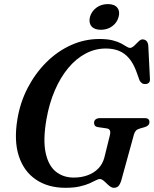

<svg xmlns="http://www.w3.org/2000/svg" viewBox="-20 -904 753 938"><path d="M465.5 -713.5Q504 -713.5 529.8 -707Q555.5 -700.5 571.8 -691.8Q588 -683 598 -676.5Q608 -670 615 -670Q622.5 -670 630.5 -676.2Q638.5 -682.5 646 -690.8Q653.5 -699 661 -705.2Q668.5 -711.5 676 -711.5Q688 -711.5 695.5 -704Q703 -696.5 704.5 -680.5L712.5 -519Q713.5 -505.5 707 -499.5Q700.5 -493.5 690.5 -493.5Q681 -492.5 673.2 -497.8Q665.5 -503 661.5 -512L647 -552.5Q632 -594 610.5 -619.2Q589 -644.5 560.8 -655.8Q532.5 -667 497 -667Q444.5 -667 398 -642.2Q351.5 -617.5 313.2 -571.5Q275 -525.5 247.8 -462.2Q220.5 -399 207 -322Q189.5 -221.5 202.8 -158.5Q216 -95.5 252.2 -66Q288.5 -36.5 340.5 -36.5Q377.5 -36.5 408.2 -47.8Q439 -59 460 -80.5Q481 -102 489.5 -133L516.5 -242Q520.5 -257 517 -266.2Q513.5 -275.5 499.5 -277L458 -283Q448 -284.5 443.8 -290.2Q439.5 -296 439.5 -303.5Q439.5 -315 447.5 -321Q455.5 -327 470.5 -327H684.5Q700 -327 705.2 -321.5Q710.5 -316 710 -306.5Q710 -298 703.5 -291.8Q697 -285.5 685.5 -282.5L663 -276Q650.5 -272.5 644.2 -265.8Q638 -259 634.5 -247.5L572 -20.5Q565.5 -1.5 557.5 6Q549.5 13.5 535.5 13.5Q528.5 13.5 521.5 9.2Q514.5 5 507.5 -1.5Q500.5 -8 493.8 -14.5Q487 -21 480.5 -25.2Q474 -29.5 468 -29.5Q460 -29.5 448 -23Q436 -16.5 416.8 -8Q397.5 0.5 369 7Q340.5 13.5 300 13.5Q215 13.5 155.8 -26.5Q96.5 -66.5 72 -141.5Q47.5 -216.5 65 -321.5Q78.5 -404 115.5 -475Q152.5 -546 206.5 -599.8Q260.5 -653.5 326.8 -683.5Q393 -713.5 465.5 -713.5ZM473 -758.5Q441 -758.5 426.8 -775.8Q412.5 -793 419.5 -821.5Q427.5 -849 451 -866.5Q474.5 -884 507 -884Q539 -884 553 -866.5Q567 -849 559.5 -821.5Q552 -793.5 528.5 -776Q505 -758.5 473 -758.5Z"/></svg>

Font: Fraunces Medium
Style: Italic
Weight: 500
Italic angle: -16°
Version: Version 1.000;[b76b70a41]